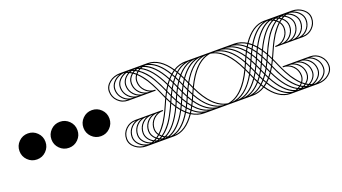

<svg xmlns="http://www.w3.org/2000/svg" viewBox="-54 -1016 2812 1578"><g transform="rotate(-20 1352.5 -227.0)"><path d="M220.3 -307.7Q253.5 -274.5 253.5 -227.3Q253.5 -180.1 220.3 -146.9Q187.1 -113.6 139.9 -113.6Q92.7 -113.6 59.4 -146.9Q26.2 -180.1 26.2 -227.3Q26.2 -274.5 59.4 -307.7Q92.7 -340.9 139.9 -340.9Q187.1 -340.9 220.3 -307.7Z M500 -307.7Q533.2 -274.5 533.2 -227.3Q533.2 -180.1 500 -146.9Q466.8 -113.6 419.6 -113.6Q372.4 -113.6 339.2 -146.9Q305.9 -180.1 305.9 -227.3Q305.9 -274.5 339.2 -307.7Q372.4 -340.9 419.6 -340.9Q466.8 -340.9 500 -307.7Z M779.7 -307.7Q812.9 -274.5 812.9 -227.3Q812.9 -180.1 779.7 -146.9Q746.5 -113.6 699.3 -113.6Q652.1 -113.6 618.9 -146.9Q585.7 -180.1 585.7 -227.3Q585.7 -274.5 618.9 -307.7Q652.1 -340.9 699.3 -340.9Q746.5 -340.9 779.7 -307.7Z M1200.2 -320.4H1202.4Q1167.4 -333.9 1145.8 -365.2Q1124.1 -396.4 1124.1 -434.9Q1124.1 -465 1142 -490.4Q1126.3 -503.1 1121.1 -506.6Q1084.8 -476 1084.8 -434.9Q1084.8 -387.2 1118.4 -353.8Q1152.1 -320.4 1200.2 -320.4ZM1152.1 -320.4H1154.3Q1119.3 -333.9 1097.7 -365.2Q1076 -396.4 1076 -434.9Q1076 -479 1113.2 -511.4Q1103.6 -517 1095.3 -521.4Q1068.2 -507.4 1052.4 -484.5Q1036.7 -461.5 1036.7 -434.9Q1036.7 -387.2 1070.4 -353.8Q1104 -320.4 1152.1 -320.4ZM1104 -320.4H1106.2Q1071.2 -333.9 1049.6 -365.2Q1028 -396.4 1028 -434.9Q1028 -462.4 1043.3 -486.2Q1058.6 -510.1 1085.2 -525.8Q1083 -526.7 1080.6 -527.5Q1078.2 -528.4 1075.4 -529.5Q1072.6 -530.6 1070.8 -531Q1034.1 -519.2 1011.4 -493.2Q988.6 -467.2 988.6 -434.9Q988.6 -387.2 1022.3 -353.8Q1055.9 -320.4 1104 -320.4ZM1055.9 -320.4H1058.1Q1023.2 -333.9 1001.5 -365.2Q979.9 -396.4 979.9 -434.9Q979.9 -467.2 1000.7 -494.1Q1021.4 -521 1055.5 -535Q1053.8 -535 1050.7 -535.8Q1047.6 -536.7 1046.3 -536.7Q1000.9 -529.7 970.7 -501.1Q940.6 -472.5 940.6 -434.9Q940.6 -387.2 974.2 -353.8Q1007.9 -320.4 1055.9 -320.4ZM1007.9 -320.4H1010.1Q975.1 -333.9 953.5 -365.2Q931.8 -396.4 931.8 -434.9Q931.8 -469.4 955 -497.4Q978.1 -525.3 1016.2 -538.5Q964.2 -536.3 928.3 -506.3Q892.5 -476.4 892.5 -434.9Q892.5 -387.2 926.1 -353.8Q959.8 -320.4 1007.9 -320.4ZM1528.4 -277.1 1535.4 -261.4 1546.3 -237.3Q1629.4 -410.4 1741.3 -445.4Q1618 -437.9 1528.4 -277.1ZM1503.1 -227.3Q1513.5 -204.5 1523.2 -187.1L1527.5 -196.7L1541.5 -227.3L1527.5 -257.9L1523.2 -267.5Q1513.5 -250 1503.1 -227.3ZM1420 -55.5Q1352.7 56.4 1269.7 83.9Q1366.3 80 1444.9 -36.3Q1432.7 -44.1 1420 -55.5ZM1437.1 -86.1 1424.4 -63.4Q1433.1 -55.9 1450.2 -43.7L1461.1 -61.6Q1447.1 -74.7 1437.1 -86.1ZM1455.9 -123.3 1441.9 -94.4Q1451 -83.5 1465.9 -69.5L1479 -93.1Q1467.7 -106.2 1455.9 -123.3ZM1476 -167.4 1460.2 -132.4Q1472.9 -114.5 1483.4 -101.8L1498.3 -131.6Q1486.9 -147.7 1476 -167.4ZM1480.3 -177.4Q1490.4 -159.1 1502.6 -140.7L1518.8 -177Q1510.9 -191 1498.3 -217.2L1487.3 -193.2ZM1143.4 66.9Q1151.7 62.5 1161.3 56.8Q1154.7 51.1 1147.7 42.8Q1141.6 48.1 1128.5 57.7Q1136.4 63.4 1143.4 66.9ZM1167 76.5 1181.4 71.2Q1172.6 66 1168.7 62.9Q1160.8 68.2 1153.4 71.7Q1160.8 74.7 1167 76.5ZM1190.6 82.2Q1192.3 82.2 1195.4 81.5Q1198.4 80.9 1199.7 80.4Q1198.9 80 1196 78.9Q1193.2 77.8 1191.4 76.9L1182.3 80.9Q1187.5 81.7 1190.6 82.2ZM1103.6 80.4Q1102.7 80 1099.9 78.9Q1097 77.8 1095.3 76.9L1086.1 80.9Q1091.3 81.7 1094.4 82.2Q1095.7 82.2 1098.8 81.5Q1101.8 80.9 1103.6 80.4ZM1118.9 76.5 1133.3 71.2Q1124.6 66 1120.6 62.9Q1112.8 68.2 1105.3 71.7Q1112.8 74.7 1118.9 76.5ZM1326.5 -177Q1318.6 -191 1305.9 -217.2L1295 -193.2Q1292.8 -188.4 1282.6 -165.2Q1272.3 -142 1265.5 -127.4Q1258.7 -112.8 1245.2 -87Q1231.6 -61.2 1219.4 -42.2Q1207.2 -23.2 1189.7 -1.3Q1172.2 20.5 1154.3 37.2Q1162.2 46.8 1169.1 52Q1192.3 36.3 1214.4 12Q1236.5 -12.2 1251.3 -33.9Q1266.2 -55.5 1282.8 -86.5Q1299.4 -117.6 1307 -134Q1314.7 -150.3 1326.5 -177ZM1349.2 -227.3 1335.2 -257.9 1330.9 -267.5Q1321.2 -250 1310.8 -227.3Q1321.2 -204.5 1330.9 -187.1L1335.2 -196.7ZM1374.6 -277.5 1358.4 -313.8Q1346.2 -295.5 1336.1 -277.1L1343.1 -261.4L1354 -237.3Q1366.7 -263.5 1374.6 -277.5ZM1402.1 -323 1387.2 -352.7Q1376.7 -340 1364.1 -322.1L1379.8 -287.2Q1390.7 -306.8 1402.1 -323ZM1407.8 -331.3Q1419.6 -348.3 1430.9 -361.5L1417.8 -385.1Q1403 -371.1 1393.8 -360.1ZM1437.1 -368.4Q1447.1 -379.8 1461.1 -392.9L1450.2 -410.8Q1433.1 -398.6 1424.4 -391.2ZM1468.1 -399Q1507 -432.3 1549 -445.4Q1500.4 -442.3 1457.6 -415.6ZM1142.5 82.2Q1144.2 82.2 1147.3 81.5Q1150.3 80.9 1151.7 80.4Q1150.8 80 1147.9 78.9Q1145.1 77.8 1143.4 76.9L1134.2 80.9Q1139.4 81.7 1142.5 82.2ZM1354 -131.6Q1342.7 -147.7 1331.7 -167.4Q1317.7 -135.5 1306.4 -112.3Q1295 -89.2 1274.9 -54.2Q1254.8 -19.2 1229.7 9.4Q1204.5 38 1176.6 57.7Q1184.4 63.4 1191.4 66.9Q1280.6 24 1354 -131.6ZM1374.6 -177Q1366.7 -191 1354 -217.2L1343.1 -193.2L1336.1 -177.4Q1346.2 -159.1 1358.4 -140.7ZM1397.3 -227.3 1383.3 -257.9 1378.9 -267.5Q1369.3 -250 1358.8 -227.3Q1369.3 -204.5 1378.9 -187.1L1383.3 -196.7ZM1422.6 -277.5 1406.5 -313.8Q1394.2 -295.5 1384.2 -277.1L1391.2 -261.4L1402.1 -237.3Q1414.8 -263.5 1422.6 -277.5ZM1427.9 -287.2Q1438.8 -306.8 1450.2 -323L1435.3 -352.7Q1424.8 -340 1412.2 -322.1ZM1455.9 -331.3Q1467.7 -348.3 1479 -361.5L1465.9 -385.1Q1451 -371.1 1441.9 -360.1ZM1485.1 -368.4Q1536.3 -426.1 1597 -445.4Q1529.7 -441 1472.5 -391.2ZM1508.3 -322.1 1524 -287.2Q1597.9 -415.6 1693.2 -445.4Q1589.6 -439.2 1508.3 -322.1ZM1480.3 -277.1 1487.3 -261.4 1498.3 -237.3Q1510.9 -263.5 1518.8 -277.5L1502.6 -313.8Q1490.4 -295.5 1480.3 -277.1ZM1455 -227.3Q1465.5 -204.5 1475.1 -187.1L1479.5 -196.7L1493.4 -227.3L1479.5 -257.9L1475.1 -267.5Q1465.5 -250 1455 -227.3ZM1389 -86.1Q1317.7 47.2 1230.3 80.9Q1235.6 81.7 1238.6 82.2Q1335.2 68.2 1413 -61.6Q1399 -74.7 1389 -86.1ZM1407.8 -123.3 1393.8 -94.4Q1403 -83.5 1417.8 -69.5L1430.9 -93.1Q1419.6 -106.2 1407.8 -123.3ZM1427.9 -167.4 1412.2 -132.4Q1424.8 -114.5 1435.3 -101.8L1450.2 -131.6Q1438.8 -147.7 1427.9 -167.4ZM1432.3 -177.4Q1442.3 -159.1 1454.5 -140.7L1470.7 -177Q1462.8 -191 1450.2 -217.2L1439.2 -193.2ZM1382.9 -93.1Q1371.5 -106.2 1359.7 -123.3Q1288.5 26.2 1201.5 71.7Q1208.9 74.7 1215 76.5Q1307.3 48.1 1382.9 -93.1ZM1402.1 -131.6Q1390.7 -147.7 1379.8 -167.4L1364.1 -132.4Q1376.7 -114.5 1387.2 -101.8ZM1422.6 -177Q1414.8 -191 1402.1 -217.2L1391.2 -193.2L1384.2 -177.4Q1394.2 -159.1 1406.5 -140.7ZM1445.4 -227.3 1431.4 -257.9 1427 -267.5Q1417.4 -250 1406.9 -227.3Q1417.4 -204.5 1427 -187.1L1431.4 -196.7ZM1450.2 -237.3Q1462.8 -263.5 1470.7 -277.5L1454.5 -313.8Q1442.3 -295.5 1432.3 -277.1L1439.2 -261.4ZM1476 -287.2Q1486.9 -306.8 1498.3 -323L1483.4 -352.7Q1472.9 -340 1460.2 -322.1ZM1503.9 -331.3Q1567.3 -421.3 1645.1 -445.4Q1559.9 -440.1 1489.9 -360.1ZM1741.3 -9.2Q1629.4 -44.1 1546.3 -217.2L1535.4 -193.2L1528.4 -177.4Q1618 -16.6 1741.3 -9.2ZM1269.7 -538.5Q1352.7 -510.9 1420 -399Q1432.7 -410.4 1444.9 -418.3Q1366.3 -534.5 1269.7 -538.5ZM1169.1 -506.6Q1162.2 -501.3 1154.3 -491.7Q1172.2 -475.1 1189.7 -453.2Q1207.2 -431.4 1219.4 -412.4Q1231.6 -393.4 1245.2 -367.6Q1258.7 -341.8 1265.5 -327.1Q1272.3 -312.5 1282.6 -289.3Q1292.8 -266.2 1295 -261.4L1305.9 -237.3Q1318.6 -263.5 1326.5 -277.5Q1314.7 -304.2 1307 -320.6Q1299.4 -337 1282.8 -368Q1266.2 -399 1251.3 -420.7Q1236.5 -442.3 1214.4 -466.6Q1192.3 -490.8 1169.1 -506.6ZM1191.4 -521.4Q1184.4 -517.9 1176.6 -512.2Q1204.5 -492.6 1229.7 -463.9Q1254.8 -435.3 1274.9 -400.3Q1295 -365.4 1306.4 -342.2Q1317.7 -319.1 1331.7 -287.2Q1342.7 -306.8 1354 -323Q1280.6 -478.6 1191.4 -521.4ZM1215 -531Q1208.9 -529.3 1201.5 -526.2Q1288.5 -480.8 1359.7 -331.3Q1371.5 -348.3 1382.9 -361.5Q1307.3 -502.6 1215 -531ZM1230.3 -535.4Q1317.7 -501.7 1389 -368.4Q1399 -379.8 1413 -392.9Q1335.2 -522.7 1238.6 -536.7Q1235.6 -536.3 1230.3 -535.4ZM1693.2 -9.2Q1597.9 -38.9 1524 -167.4L1508.3 -132.4Q1589.6 -15.3 1693.2 -9.2ZM1143.4 -521.4Q1136.4 -517.9 1128.5 -512.2Q1141.6 -502.6 1147.7 -497.4Q1154.7 -505.7 1161.3 -511.4Q1151.7 -517 1143.4 -521.4ZM1167 -531Q1160.8 -529.3 1153.4 -526.2Q1160.8 -522.7 1168.7 -517.5Q1172.6 -520.5 1181.4 -525.8Q1179.2 -526.7 1176.8 -527.5Q1174.4 -528.4 1171.5 -529.5Q1168.7 -530.6 1167 -531ZM1190.6 -536.7Q1187.5 -536.3 1182.3 -535.4L1191.4 -531.5Q1192.7 -531.9 1194.1 -532.6Q1195.4 -533.2 1196.9 -533.9Q1198.4 -534.5 1199.7 -535Q1198 -535 1194.9 -535.8Q1191.9 -536.7 1190.6 -536.7ZM1549 -9.2Q1507 -22.3 1468.1 -55.5L1457.6 -38.9Q1500.4 -12.2 1549 -9.2ZM1118.9 -531Q1112.8 -529.3 1105.3 -526.2Q1112.8 -522.7 1120.6 -517.5Q1124.6 -520.5 1133.3 -525.8Q1131.1 -526.7 1128.7 -527.5Q1126.3 -528.4 1123.5 -529.5Q1120.6 -530.6 1118.9 -531ZM1103.6 -535Q1102.3 -535 1099.2 -535.8Q1096.2 -536.7 1094.4 -536.7Q1091.3 -536.3 1086.1 -535.4L1095.3 -531.5Q1096.6 -531.9 1097.9 -532.6Q1099.2 -533.2 1100.7 -533.9Q1102.3 -534.5 1103.6 -535ZM1597 -9.2Q1536.3 -28.4 1485.1 -86.1L1472.5 -63.4Q1529.7 -13.5 1597 -9.2ZM1142.5 -536.7Q1139.4 -536.3 1134.2 -535.4L1143.4 -531.5Q1144.7 -531.9 1146 -532.6Q1147.3 -533.2 1148.8 -533.9Q1150.3 -534.5 1151.7 -535Q1150.3 -535 1147.3 -535.8Q1144.2 -536.7 1142.5 -536.7ZM1645.1 -9.2Q1567.3 -33.2 1503.9 -123.3L1489.9 -94.4Q1559.9 -14.4 1645.1 -9.2ZM1202.4 -134.2H1200.2Q1152.1 -134.2 1118.4 -100.7Q1084.8 -67.3 1084.8 -19.7Q1084.8 21.4 1121.1 52Q1126.3 48.5 1142 35.8Q1124.1 10.5 1124.1 -19.7Q1124.1 -58.1 1145.8 -89.4Q1167.4 -120.6 1202.4 -134.2ZM1154.3 -134.2H1152.1Q1104 -134.2 1070.4 -100.7Q1036.7 -67.3 1036.7 -19.7Q1036.7 7 1052.4 29.9Q1068.2 52.9 1095.3 66.9Q1103.6 62.5 1113.2 56.8Q1076 24.5 1076 -19.7Q1076 -58.1 1097.7 -89.4Q1119.3 -120.6 1154.3 -134.2ZM1106.2 -134.2H1104Q1055.9 -134.2 1022.3 -100.7Q988.6 -67.3 988.6 -19.7Q988.6 12.7 1011.4 38.7Q1034.1 64.7 1070.8 76.5L1085.2 71.2Q1058.6 55.5 1043.3 31.7Q1028 7.9 1028 -19.7Q1028 -58.1 1049.6 -89.4Q1071.2 -120.6 1106.2 -134.2ZM1058.1 -134.2H1055.9Q1007.9 -134.2 974.2 -100.7Q940.6 -67.3 940.6 -19.7Q940.6 17.9 970.7 46.5Q1000.9 75.2 1046.3 82.2Q1047.6 82.2 1050.7 81.5Q1053.8 80.9 1055.5 80.4Q1021.4 66.4 1000.7 39.6Q979.9 12.7 979.9 -19.7Q979.9 -58.1 1001.5 -89.4Q1023.2 -120.6 1058.1 -134.2ZM1010.1 -134.2H1007.9Q959.8 -134.2 926.1 -100.7Q892.5 -67.3 892.5 -19.7Q892.5 21.9 928.3 51.8Q964.2 81.7 1016.2 83.9Q978.1 70.8 955 42.8Q931.8 14.9 931.8 -19.7Q931.8 -58.1 953.5 -89.4Q975.1 -120.6 1010.1 -134.2ZM2344.4 -320.4Q2392.5 -320.4 2426.1 -353.8Q2459.8 -387.2 2459.8 -434.9Q2459.8 -476 2423.5 -506.6Q2418.3 -503.1 2402.5 -490.4Q2420.5 -465 2420.5 -434.9Q2420.5 -396.4 2398.8 -365.2Q2377.2 -333.9 2342.2 -320.4ZM2392.5 -320.4Q2440.6 -320.4 2474.2 -353.8Q2507.9 -387.2 2507.9 -434.9Q2507.9 -461.5 2492.1 -484.5Q2476.4 -507.4 2449.3 -521.4Q2441 -517 2431.4 -511.4Q2468.5 -479 2468.5 -434.9Q2468.5 -396.4 2446.9 -365.2Q2425.3 -333.9 2390.3 -320.4ZM2440.6 -320.4Q2488.6 -320.4 2522.3 -353.8Q2555.9 -387.2 2555.9 -434.9Q2555.9 -467.2 2533.2 -493.2Q2510.5 -519.2 2473.8 -531L2459.4 -525.8Q2486 -510.1 2501.3 -486.2Q2516.6 -462.4 2516.6 -434.9Q2516.6 -396.4 2495 -365.2Q2473.3 -333.9 2438.4 -320.4ZM2488.6 -320.4Q2536.7 -320.4 2570.4 -353.8Q2604 -387.2 2604 -434.9Q2604 -472.5 2573.9 -501.1Q2543.7 -529.7 2498.3 -536.7Q2496.5 -536.7 2493.4 -535.8Q2490.4 -535 2489.1 -535Q2523.2 -521 2543.9 -494.1Q2564.7 -467.2 2564.7 -434.9Q2564.7 -396.4 2543.1 -365.2Q2521.4 -333.9 2486.5 -320.4ZM2536.7 -320.4Q2584.8 -320.4 2618.4 -353.8Q2652.1 -387.2 2652.1 -434.9Q2652.1 -476.4 2616.3 -506.3Q2580.4 -536.3 2528.4 -538.5Q2566.4 -525.3 2589.6 -497.4Q2612.8 -469.4 2612.8 -434.9Q2612.8 -396.4 2591.1 -365.2Q2569.5 -333.9 2534.5 -320.4ZM2016.2 -277.1Q1926.6 -437.9 1803.3 -445.4Q1915.2 -410.4 1998.3 -237.3L2009.2 -261.4ZM2041.5 -227.3Q2031 -250 2021.4 -267.5L2017 -257.9L2003.1 -227.3L2017 -196.7L2021.4 -187.1Q2031 -204.5 2041.5 -227.3ZM2124.6 -55.5Q2111.9 -44.1 2099.7 -36.3Q2178.3 80 2274.9 83.9Q2191.9 56.4 2124.6 -55.5ZM2107.5 -86.1Q2097.5 -74.7 2083.5 -61.6L2094.4 -43.7Q2111.5 -55.9 2120.2 -63.4ZM2088.7 -123.3Q2076.9 -106.2 2065.6 -93.1L2078.7 -69.5Q2093.5 -83.5 2102.7 -94.4ZM2068.6 -167.4Q2057.7 -147.7 2046.3 -131.6L2061.2 -101.8Q2071.7 -114.5 2084.4 -132.4ZM2064.2 -177.4 2057.3 -193.2 2046.3 -217.2Q2033.7 -191 2025.8 -177L2042 -140.7Q2054.2 -159.1 2064.2 -177.4ZM2401.2 66.9Q2408.2 63.4 2416.1 57.7Q2403 48.1 2396.9 42.8Q2389.9 51.1 2383.3 56.8Q2392.9 62.5 2401.2 66.9ZM2377.6 76.5Q2383.7 74.7 2391.2 71.7Q2383.7 68.2 2375.9 62.9Q2371.9 66 2363.2 71.2ZM2354 82.2Q2357.1 81.7 2362.3 80.9L2353.1 76.9Q2351.8 77.8 2348.8 78.9Q2345.7 80 2344.8 80.4Q2346.2 80.9 2349.2 81.5Q2352.3 82.2 2354 82.2ZM2441 80.4Q2442.3 80.9 2445.4 81.5Q2448.4 82.2 2450.2 82.2Q2453.2 81.7 2458.5 80.9L2449.3 76.9Q2448 77.8 2444.9 78.9Q2441.9 80 2441 80.4ZM2425.7 76.5Q2431.8 74.7 2439.2 71.7Q2431.8 68.2 2424 62.9Q2420 66 2411.3 71.2ZM2218.1 -177Q2229.9 -150.3 2237.5 -134Q2245.2 -117.6 2261.8 -86.5Q2278.4 -55.5 2293.3 -33.9Q2308.1 -12.2 2330.2 12Q2352.3 36.3 2375.4 52Q2382.4 46.8 2390.3 37.2Q2372.4 20.5 2354.9 -1.3Q2337.4 -23.2 2325.2 -42.2Q2312.9 -61.2 2299.4 -87Q2285.8 -112.8 2279.1 -127.4Q2272.3 -142 2262 -165.2Q2251.7 -188.4 2249.6 -193.2L2238.6 -217.2Q2226 -191 2218.1 -177ZM2195.4 -227.3 2209.4 -196.7 2213.7 -187.1Q2223.3 -204.5 2233.8 -227.3Q2223.3 -250 2213.7 -267.5L2209.4 -257.9ZM2170 -277.5Q2177.9 -263.5 2190.6 -237.3L2201.5 -261.4L2208.5 -277.1Q2198.4 -295.5 2186.2 -313.8ZM2142.5 -323Q2153.8 -306.8 2164.8 -287.2L2180.5 -322.1Q2167.8 -340 2157.3 -352.7ZM2136.8 -331.3 2150.8 -360.1Q2141.6 -371.1 2126.7 -385.1L2113.6 -361.5Q2125 -348.3 2136.8 -331.3ZM2107.5 -368.4 2120.2 -391.2Q2111.5 -398.6 2094.4 -410.8L2083.5 -392.9Q2097.5 -379.8 2107.5 -368.4ZM2076.5 -399 2087 -415.6Q2044.1 -442.3 1995.6 -445.4Q2037.6 -432.3 2076.5 -399ZM2402.1 82.2Q2405.2 81.7 2410.4 80.9L2401.2 76.9Q2399.9 77.8 2396.9 78.9Q2393.8 80 2392.9 80.4Q2394.2 80.9 2397.3 81.5Q2400.3 82.2 2402.1 82.2ZM2190.6 -131.6Q2264 24 2353.1 66.9Q2360.1 63.4 2368 57.7Q2340 38 2314.9 9.4Q2289.8 -19.2 2269.7 -54.2Q2249.6 -89.2 2238.2 -112.3Q2226.8 -135.5 2212.8 -167.4Q2201.9 -147.7 2190.6 -131.6ZM2170 -177 2186.2 -140.7Q2198.4 -159.1 2208.5 -177.4L2201.5 -193.2L2190.6 -217.2Q2177.9 -191 2170 -177ZM2147.3 -227.3 2161.3 -196.7 2165.6 -187.1Q2175.3 -204.5 2185.8 -227.3Q2175.3 -250 2165.6 -267.5L2161.3 -257.9ZM2121.9 -277.5Q2129.8 -263.5 2142.5 -237.3L2153.4 -261.4L2160.4 -277.1Q2150.3 -295.5 2138.1 -313.8ZM2116.7 -287.2 2132.4 -322.1Q2119.8 -340 2109.3 -352.7L2094.4 -323Q2105.8 -306.8 2116.7 -287.2ZM2088.7 -331.3 2102.7 -360.1Q2093.5 -371.1 2078.7 -385.1L2065.6 -361.5Q2076.9 -348.3 2088.7 -331.3ZM2059.4 -368.4 2072.1 -391.2Q2014.9 -441 1947.6 -445.4Q2008.3 -426.1 2059.4 -368.4ZM2036.3 -322.1Q1955 -439.2 1851.4 -445.4Q1946.7 -415.6 2020.5 -287.2ZM2064.2 -277.1Q2054.2 -295.5 2042 -313.8L2025.8 -277.5Q2033.7 -263.5 2046.3 -237.3L2057.3 -261.4ZM2089.6 -227.3Q2079.1 -250 2069.5 -267.5L2065.1 -257.9L2051.1 -227.3L2065.1 -196.7L2069.5 -187.1Q2079.1 -204.5 2089.6 -227.3ZM2155.6 -86.1Q2145.5 -74.7 2131.6 -61.6Q2209.4 68.2 2305.9 82.2Q2309 81.7 2314.2 80.9Q2226.8 47.2 2155.6 -86.1ZM2136.8 -123.3Q2125 -106.2 2113.6 -93.1L2126.7 -69.5Q2141.6 -83.5 2150.8 -94.4ZM2116.7 -167.4Q2105.8 -147.7 2094.4 -131.6L2109.3 -101.8Q2119.8 -114.5 2132.4 -132.4ZM2112.3 -177.4 2105.3 -193.2 2094.4 -217.2Q2081.7 -191 2073.9 -177L2090 -140.7Q2102.3 -159.1 2112.3 -177.4ZM2161.7 -93.1Q2237.3 48.1 2329.5 76.5Q2335.7 74.7 2343.1 71.7Q2256.1 26.2 2184.9 -123.3Q2173.1 -106.2 2161.7 -93.1ZM2142.5 -131.6 2157.3 -101.8Q2167.8 -114.5 2180.5 -132.4L2164.8 -167.4Q2153.8 -147.7 2142.5 -131.6ZM2121.9 -177 2138.1 -140.7Q2150.3 -159.1 2160.4 -177.4L2153.4 -193.2L2142.5 -217.2Q2129.8 -191 2121.9 -177ZM2099.2 -227.3 2113.2 -196.7 2117.6 -187.1Q2127.2 -204.5 2137.7 -227.3Q2127.2 -250 2117.6 -267.5L2113.2 -257.9ZM2094.4 -237.3 2105.3 -261.4 2112.3 -277.1Q2102.3 -295.5 2090 -313.8L2073.9 -277.5Q2081.7 -263.5 2094.4 -237.3ZM2068.6 -287.2 2084.4 -322.1Q2071.7 -340 2061.2 -352.7L2046.3 -323Q2057.7 -306.8 2068.6 -287.2ZM2040.6 -331.3 2054.6 -360.1Q1984.7 -440.1 1899.5 -445.4Q1977.3 -421.3 2040.6 -331.3ZM1803.3 -9.2Q1926.6 -16.6 2016.2 -177.4L2009.2 -193.2L1998.3 -217.2Q1915.2 -44.1 1803.3 -9.2ZM2274.9 -538.5Q2178.3 -534.5 2099.7 -418.3Q2111.9 -410.4 2124.6 -399Q2191.9 -510.9 2274.9 -538.5ZM2375.4 -506.6Q2352.3 -490.8 2330.2 -466.6Q2308.1 -442.3 2293.3 -420.7Q2278.4 -399 2261.8 -368Q2245.2 -337 2237.5 -320.6Q2229.9 -304.2 2218.1 -277.5Q2226 -263.5 2238.6 -237.3L2249.6 -261.4Q2251.7 -266.2 2262 -289.3Q2272.3 -312.5 2279.1 -327.1Q2285.8 -341.8 2299.4 -367.6Q2312.9 -393.4 2325.2 -412.4Q2337.4 -431.4 2354.9 -453.2Q2372.4 -475.1 2390.3 -491.7Q2382.4 -501.3 2375.4 -506.6ZM2353.1 -521.4Q2264 -478.6 2190.6 -323Q2201.9 -306.8 2212.8 -287.2Q2226.8 -319.1 2238.2 -342.2Q2249.6 -365.4 2269.7 -400.3Q2289.8 -435.3 2314.9 -463.9Q2340 -492.6 2368 -512.2Q2360.1 -517.9 2353.1 -521.4ZM2329.5 -531Q2237.3 -502.6 2161.7 -361.5Q2173.1 -348.3 2184.9 -331.3Q2256.1 -480.8 2343.1 -526.2Q2335.7 -529.3 2329.5 -531ZM2314.2 -535.4Q2309 -536.3 2305.9 -536.7Q2209.4 -522.7 2131.6 -392.9Q2145.5 -379.8 2155.6 -368.4Q2226.8 -501.7 2314.2 -535.4ZM1851.4 -9.2Q1955 -15.3 2036.3 -132.4L2020.5 -167.4Q1946.7 -38.9 1851.4 -9.2ZM2401.2 -521.4Q2392.9 -517 2383.3 -511.4Q2389.9 -505.7 2396.9 -497.4Q2403 -502.6 2416.1 -512.2Q2408.2 -517.9 2401.2 -521.4ZM2377.6 -531 2363.2 -525.8Q2371.9 -520.5 2375.9 -517.5Q2383.7 -522.7 2391.2 -526.2Q2383.7 -529.3 2377.6 -531ZM2354 -536.7Q2352.3 -536.7 2349.2 -535.8Q2346.2 -535 2344.8 -535Q2345.7 -534.5 2348.8 -533.4Q2351.8 -532.3 2353.1 -531.5L2362.3 -535.4Q2357.1 -536.3 2354 -536.7ZM1995.6 -9.2Q2044.1 -12.2 2087 -38.9L2076.5 -55.5Q2037.6 -22.3 1995.6 -9.2ZM2425.7 -531 2411.3 -525.8Q2420 -520.5 2424 -517.5Q2431.8 -522.7 2439.2 -526.2Q2431.8 -529.3 2425.7 -531ZM2441 -535Q2441.9 -534.5 2444.9 -533.4Q2448 -532.3 2449.3 -531.5L2458.5 -535.4Q2453.2 -536.3 2450.2 -536.7Q2448.4 -536.7 2445.4 -535.8Q2442.3 -535 2441 -535ZM1947.6 -9.2Q2014.9 -13.5 2072.1 -63.4L2059.4 -86.1Q2008.3 -28.4 1947.6 -9.2ZM2402.1 -536.7Q2400.3 -536.7 2397.3 -535.8Q2394.2 -535 2392.9 -535Q2393.8 -534.5 2396.9 -533.4Q2399.9 -532.3 2401.2 -531.5L2410.4 -535.4Q2405.2 -536.3 2402.1 -536.7ZM1899.5 -9.2Q1984.7 -14.4 2054.6 -94.4L2040.6 -123.3Q1977.3 -33.2 1899.5 -9.2ZM2342.2 -134.2Q2377.2 -120.6 2398.8 -89.4Q2420.5 -58.1 2420.5 -19.7Q2420.5 10.5 2402.5 35.8Q2418.3 48.5 2423.5 52Q2459.8 21.4 2459.8 -19.7Q2459.8 -67.3 2426.1 -100.7Q2392.5 -134.2 2344.4 -134.2ZM2390.3 -134.2Q2425.3 -120.6 2446.9 -89.4Q2468.5 -58.1 2468.5 -19.7Q2468.5 24.5 2431.4 56.8Q2441 62.5 2449.3 66.9Q2476.4 52.9 2492.1 29.9Q2507.9 7 2507.9 -19.7Q2507.9 -67.3 2474.2 -100.7Q2440.6 -134.2 2392.5 -134.2ZM2438.4 -134.2Q2473.3 -120.6 2495 -89.4Q2516.6 -58.1 2516.6 -19.7Q2516.6 7.9 2501.3 31.7Q2486 55.5 2459.4 71.2L2473.8 76.5Q2510.5 64.7 2533.2 38.7Q2555.9 12.7 2555.9 -19.7Q2555.9 -67.3 2522.3 -100.7Q2488.6 -134.2 2440.6 -134.2ZM2486.5 -134.2Q2521.4 -120.6 2543.1 -89.4Q2564.7 -58.1 2564.7 -19.7Q2564.7 12.7 2543.9 39.6Q2523.2 66.4 2489.1 80.4Q2490.4 80.9 2493.4 81.5Q2496.5 82.2 2498.3 82.2Q2543.7 75.2 2573.9 46.5Q2604 17.9 2604 -19.7Q2604 -67.3 2570.4 -100.7Q2536.7 -134.2 2488.6 -134.2ZM2534.5 -134.2Q2569.5 -120.6 2591.1 -89.4Q2612.8 -58.1 2612.8 -19.7Q2612.8 14.9 2589.6 42.8Q2566.4 70.8 2528.4 83.9Q2580.4 81.7 2616.3 51.8Q2652.1 21.9 2652.1 -19.7Q2652.1 -67.3 2618.4 -100.7Q2584.8 -134.2 2536.7 -134.2ZM1560.3 0Q1503.5 0 1452.8 -31.5Q1368.4 92.7 1262.7 92.7H1022.3Q965 92.7 924.4 59.7Q883.7 26.7 883.7 -19.7Q883.7 -70.8 920 -106.9Q956.3 -142.9 1007.9 -142.9H1248.3V-134.2Q1200.2 -134.2 1166.5 -100.7Q1132.9 -67.3 1132.9 -19.7Q1132.9 7 1148.6 30.2Q1166.1 14 1183.1 -7.6Q1200.2 -29.3 1211.8 -47Q1223.3 -64.7 1237.5 -91.3Q1251.7 -118 1257.4 -130.5Q1263.1 -142.9 1274.7 -168.7Q1286.3 -194.5 1287.2 -196.7L1301.1 -227.3L1287.2 -257.9Q1286.3 -260.1 1274.7 -285.8Q1263.1 -311.6 1257.4 -324.1Q1251.7 -336.5 1237.5 -363.2Q1223.3 -389.9 1211.8 -407.6Q1200.2 -425.3 1183.1 -446.9Q1166.1 -468.5 1148.6 -484.7Q1132.9 -461.5 1132.9 -434.9Q1132.9 -387.2 1166.5 -353.8Q1200.2 -320.4 1248.3 -320.4V-311.6H1007.9Q956.3 -311.6 920 -347.7Q883.7 -383.7 883.7 -434.9Q883.7 -481.2 924.4 -514.2Q965 -547.2 1022.3 -547.2H1262.7Q1368.4 -547.2 1452.8 -423.1Q1503.5 -454.5 1560.3 -454.5H1984.3Q2041.1 -454.5 2091.8 -423.1Q2176.1 -547.2 2281.9 -547.2H2522.3Q2579.5 -547.2 2620.2 -514.2Q2660.8 -481.2 2660.8 -434.9Q2660.8 -383.7 2624.6 -347.7Q2588.3 -311.6 2536.7 -311.6H2296.3V-320.4Q2344.4 -320.4 2378.1 -353.8Q2411.7 -387.2 2411.7 -434.9Q2411.7 -461.5 2396 -484.7Q2378.5 -468.5 2361.5 -446.9Q2344.4 -425.3 2332.8 -407.6Q2321.2 -389.9 2307 -363.2Q2292.8 -336.5 2287.2 -324.1Q2281.5 -311.6 2269.9 -285.8Q2258.3 -260.1 2257.4 -257.9L2243.4 -227.3L2257.4 -196.7Q2258.3 -194.5 2269.9 -168.7Q2281.5 -142.9 2287.2 -130.5Q2292.8 -118 2307 -91.3Q2321.2 -64.7 2332.8 -47Q2344.4 -29.3 2361.5 -7.6Q2378.5 14 2396 30.2Q2411.7 7 2411.7 -19.7Q2411.7 -67.3 2378.1 -100.7Q2344.4 -134.2 2296.3 -134.2V-142.9H2536.7Q2588.3 -142.9 2624.6 -106.9Q2660.8 -70.8 2660.8 -19.7Q2660.8 26.7 2620.2 59.7Q2579.5 92.7 2522.3 92.7H2281.9Q2176.1 92.7 2091.8 -31.5Q2041.1 0 1984.3 0ZM1772.3 -443.6Q1644.7 -424.4 1551.1 -227.3Q1644.7 -30.2 1772.3 -10.9Q1899.9 -30.2 1993.4 -227.3Q1899.9 -424.4 1772.3 -443.6Z"/></g></svg>

Font: FoglihtenBPS01
Style: Regular
Weight: 500
Version: Version 0.75